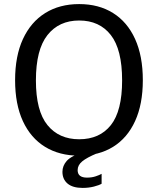

<svg xmlns="http://www.w3.org/2000/svg" viewBox="-20 -753 774 941"><path d="M368 10Q271.5 10 201 -33.2Q130.5 -76.5 92.2 -159.2Q54 -242 54 -360Q54 -478.5 92.5 -561.8Q131 -645 201.5 -689Q272 -733 368 -733Q464 -733 534 -689.2Q604 -645.5 642 -562Q680 -478.5 680 -360Q680 -242.5 642.2 -159.8Q604.5 -77 534.5 -33.5Q464.5 10 368 10ZM368 -70.5Q468.5 -70.5 523.5 -140Q578.5 -209.5 578.5 -359Q578.5 -510.5 523 -581.5Q467.5 -652.5 368 -652.5Q269 -652.5 212.5 -581Q156 -509.5 156 -359Q156 -209.5 212.5 -140Q269 -70.5 368 -70.5ZM286 89Q286 59.5 307.2 35.5Q328.5 11.5 388.5 -7.5L455.5 -1.5Q405 19.5 382.8 38Q360.5 56.5 360.5 81Q360.5 117.5 406.5 117.5Q430 117.5 448.8 111.2Q467.5 105 478 99V147.5Q465.5 155 440 161.5Q414.5 168 385 168Q336.5 168 311.2 146.8Q286 125.5 286 89Z"/></svg>

Font: Public Sans
Style: Regular
Weight: 400
Designer: The Public Sans project authors (U.S. Web Design System). Libre Franklin designed by Pablo Impallari and Rodrigo Fuenzal
Version: Version 1.008; ttfautohint (v1.8.1) -l 8 -r 50 -G 200 -x 14 